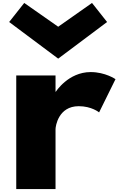

<svg xmlns="http://www.w3.org/2000/svg" viewBox="-20 -1281 802 1300"><path d="M144 -1261 42 -1132 374 -884 705 -1132 603 -1261 374 -1100ZM356 -1H90V-770H356V-660H358C358 -660 442 -793 594 -793C693 -793 762 -745 762 -745L651 -520C651 -520 601 -562 513 -562C375 -562 356 -426 356 -406Z"/></svg>

Font: Hussar Dziwak
Style: Regular
Weight: 400
Version: Version 1.022